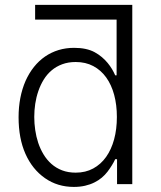

<svg xmlns="http://www.w3.org/2000/svg" viewBox="-20 -747 653 779"><path d="M55.4 -271.3Q55.4 -353.7 83.8 -419Q98 -450.6 117.9 -475.5Q137.8 -500.4 162.8 -517.6Q187.9 -534.8 217.5 -543.9Q247.2 -552.9 280.9 -552.9Q331.3 -552.9 364 -535.2Q380.3 -526.3 393.5 -515.1Q406.6 -503.9 416.7 -491.7Q426.8 -479.4 434.5 -466.6Q442.1 -453.8 447.4 -441.4H453.1V-667.6H122.5V-727.3H516.7V0H454.9V-101.2H447.4Q441.8 -88.8 433.9 -76.2Q426.1 -63.6 416.2 -50.4Q406.2 -37.3 392.9 -26.1Q379.6 -14.9 362.7 -6.6Q345.9 1.8 325.1 6.6Q304.3 11.4 279.8 11.4Q213.4 11.4 162.6 -24.1Q111.2 -60 83.3 -122.7Q55.4 -185.4 55.4 -271.3ZM287.3 -46.5Q327.1 -46.5 358.1 -63.4Q389.2 -80.3 410.5 -110.3Q431.8 -140.3 443 -181.6Q454.2 -223 454.2 -272.4Q454.2 -321.4 443.2 -362.2Q432.2 -403.1 410.9 -432.7Q389.6 -462.4 358.5 -478.9Q327.4 -495.4 287.3 -495.4Q256.7 -495.4 232.4 -486.3Q208.1 -477.3 189.5 -461.5Q170.8 -445.7 157.5 -424.2Q144.2 -402.7 135.7 -377.8Q127.1 -353 123 -326.2Q119 -299.4 119 -272.4Q119 -246.4 122.9 -219.5Q126.8 -192.5 135.1 -167.4Q143.5 -142.4 156.8 -120.4Q170.1 -98.4 188.7 -81.9Q207.4 -65.3 231.9 -55.9Q256.4 -46.5 287.3 -46.5Z"/></svg>

Font: Inter P Light
Style: Regular
Weight: 300
Designer: Rasmus Andersson
Foundry: rsms
Version: Version 3.018;git-588b23468